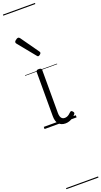

<svg xmlns="http://www.w3.org/2000/svg" viewBox="-297 -1103 895 1695"><g transform="rotate(-20 150.5 -255.0)"><path d="M192 17Q171 17 155.5 10.5Q140 4 129 -8Q118 -20 112.5 -38.5Q107 -57 107 -82V-496Q107 -506 113 -510.5Q119 -515 132 -515Q146 -515 152.5 -510.5Q159 -506 159 -496V-94Q159 -74 163.5 -60Q168 -46 177.5 -38.5Q187 -31 202 -31Q213 -31 223 -34.5Q233 -38 243 -45.5Q253 -53 263 -63Q269 -69 275.5 -68Q282 -67 288 -59Q293 -54 295 -48Q297 -42 292 -35Q281 -20 264.5 -8Q248 4 229.5 10.5Q211 17 192 17ZM169 -623Q166 -623 162.5 -625Q159 -627 156 -632L25 -793Q22 -797 20.5 -800Q19 -803 19 -807Q19 -814 25.5 -820.5Q32 -827 40.5 -832Q49 -837 55 -837Q65 -837 72 -827L191 -659Q194 -654 195 -651.5Q196 -649 196 -647Q196 -639 186 -631Q176 -623 169 -623ZM0 555H301V565H0ZM0 -20H301V0H0ZM0 -505H301V-500H0ZM0 -1075H301V-1065H0Z"/></g></svg>

Font: Playwrite AR Guides
Style: Regular
Weight: 400
Designer: Veronika Burian, José Scaglione
Foundry: TypeTogether
Version: Version 1.003